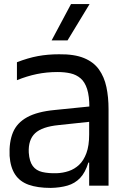

<svg xmlns="http://www.w3.org/2000/svg" viewBox="-20 -910 608 941"><path d="M417 0V-307Q417 -313 417 -324.5Q417 -336 417.5 -348.5Q418 -361 418 -371Q418 -381 418 -384Q418 -439 407 -473.5Q396 -508 375 -526Q354 -544 325.5 -550.5Q297 -557 262 -557Q209 -557 160.5 -547Q112 -537 63 -517V-605Q117 -626 165.5 -635Q214 -644 269 -644Q344 -645 391.5 -625.5Q439 -606 465 -569.5Q491 -533 501.5 -483.5Q512 -434 512 -375V0ZM229 11Q164 11 120.5 -4.5Q77 -20 54 -55Q31 -90 27 -146Q24 -214 43.5 -261Q63 -308 113 -335.5Q163 -363 249 -371L437 -390V-315L268 -297Q186 -289 152 -257Q118 -225 121 -162Q124 -119 140.5 -96.5Q157 -74 187 -67Q217 -60 257 -61Q288 -62 316.5 -71.5Q345 -81 367.5 -102Q390 -123 403.5 -159.5Q417 -196 417 -251L435 -113H413Q398 -64 372.5 -37.5Q347 -11 311 -0.5Q275 10 229 11ZM233 -712 328 -890H419L311 -712Z"/></svg>

Font: Matangi SemiBold
Style: Regular
Weight: 600
Designer: Prashant Pant
Foundry: The Graphic Ant
Version: Version 3.002